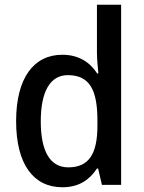

<svg xmlns="http://www.w3.org/2000/svg" viewBox="-20 -780 606 810"><path d="M243 10C314 10 358 -22 389 -69H394L410 0H491V-760H389V-555C389 -530 393 -494 395 -470H390C360 -517 312 -549 243 -549C123 -549 48 -452 48 -269C48 -86 122 10 243 10ZM268 -74C191 -74 152 -142 152 -268C152 -391 190 -463 266 -463C360 -463 391 -398 391 -271V-250C391 -132 356 -74 268 -74Z"/></svg>

Font: Noto Sans Devanagari UI SemiCondensed Medium
Style: Regular
Weight: 500
Width: 4
Designer: Jelle Bosma - Monotype Design Team
Foundry: Monotype Imaging Inc.
Version: Version 2.004